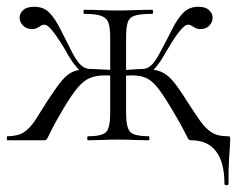

<svg xmlns="http://www.w3.org/2000/svg" viewBox="-21 -415 701 568"><path d="M643 129Q643 65 618 32.5Q593 0 545 0Q540 0 538 -1.5Q536 -3 532 -11.5Q528 -20 517.5 -39.5Q507 -59 485 -96Q461 -136 444.5 -156.5Q428 -177 411 -184.5Q394 -192 368 -192Q351 -192 327 -189L326 -207Q354 -208 373 -209.5Q392 -211 400 -211Q434 -211 453.5 -203.5Q473 -196 490 -176Q507 -156 532 -116Q554 -82 570 -59Q586 -36 604 -24Q622 -12 650 -12Q658 -12 659 -10.5Q660 -9 660 0Q660 9 659 21Q658 33 656.5 57Q655 81 655 129Q655 133 649 133Q643 133 643 129ZM1 0Q-1 0 -1 -6Q-1 -12 1 -12Q32 -12 50 -24Q68 -36 83 -59Q98 -82 119 -116Q145 -156 161.5 -176Q178 -196 196.5 -203.5Q215 -211 246 -211Q258 -211 271 -210Q284 -209 300.5 -208.5Q317 -208 337 -207L336 -189Q309 -192 291 -192Q264 -192 245.5 -184.5Q227 -177 209.5 -156.5Q192 -136 168 -96Q146 -59 136 -39.5Q126 -20 122 -11.5Q118 -3 116 -1.5Q114 0 109 0ZM246 -195Q225 -195 209.5 -212Q194 -229 180 -253Q171 -270 157.5 -291Q144 -312 131.5 -327Q119 -342 111 -342Q105 -342 100 -339Q95 -336 89 -332.5Q83 -329 74 -329Q57 -329 47 -339.5Q37 -350 37 -363Q37 -375 47.5 -385Q58 -395 80 -395Q108 -395 125 -377.5Q142 -360 157.5 -329Q173 -298 194 -257Q201 -244 208.5 -233.5Q216 -223 225.5 -217Q235 -211 246 -211ZM240 0Q237 0 237 -6Q237 -12 240 -12Q282 -12 293.5 -25Q305 -38 305 -81V-303Q305 -332 300 -347Q295 -362 278.5 -368Q262 -374 228 -374Q226 -374 226 -380Q226 -386 228 -386Q254 -386 279 -385Q304 -384 327 -384Q352 -384 377 -385Q402 -386 429 -386Q432 -386 432 -380Q432 -374 429 -374Q395 -374 378.5 -369Q362 -364 357 -349Q352 -334 352 -305V-81Q352 -38 364 -25Q376 -12 419 -12Q421 -12 421 -6Q421 0 419 0Q400 0 376 -1Q352 -2 327 -2Q304 -2 281 -1Q258 0 240 0ZM400 -195V-211Q411 -211 420 -217Q429 -223 436.5 -233.5Q444 -244 451 -257Q473 -298 488.5 -329Q504 -360 521.5 -377.5Q539 -395 566 -395Q587 -395 597.5 -385Q608 -375 608 -363Q608 -350 598.5 -339.5Q589 -329 572 -329Q563 -329 556.5 -332.5Q550 -336 545.5 -339Q541 -342 535 -342Q527 -342 514 -327Q501 -312 488 -291Q475 -270 465 -253Q452 -229 436.5 -212Q421 -195 400 -195Z"/></svg>

Font: Cormorant Light
Style: Regular
Weight: 300
Designer: Christian Thalmann (Catharsis Fonts)
Foundry: Catharsis Fonts
Version: Version 4.000